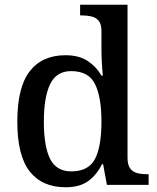

<svg xmlns="http://www.w3.org/2000/svg" viewBox="-20 -780 664 810"><path d="M257 10Q158 10 105.5 -56.5Q53 -123 53 -267Q53 -412 105.5 -479.5Q158 -547 256 -547Q313 -547 349.5 -523Q386 -499 408 -461H414Q411 -487 409.5 -518.5Q408 -550 408 -574V-649Q408 -678 396.5 -692Q385 -706 366.5 -710.5Q348 -715 326 -715H318V-760H518V-114Q518 -84 529.5 -69Q541 -54 559.5 -49.5Q578 -45 600 -45H607V0H431L415 -87H410Q388 -42 352 -16Q316 10 257 10ZM281 -57Q353 -57 380.5 -109Q408 -161 408 -268Q408 -370 381 -425Q354 -480 280 -480Q218 -480 191.5 -425Q165 -370 165 -267Q165 -162 191.5 -109.5Q218 -57 281 -57Z"/></svg>

Font: Noto Serif Kannada Medium
Style: Regular
Weight: 500
Version: Version 2.003